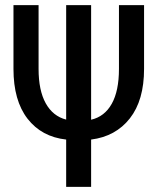

<svg xmlns="http://www.w3.org/2000/svg" viewBox="-20 -731 622 751"><path d="M336.4 -262.7Q389.2 -274.9 417.2 -325.2Q445.3 -375.5 445.3 -461.4V-710.9H543.5V-461.4Q543.5 -338.9 488 -268.1Q432.6 -197.3 336.4 -185.1V0H238.8V-185.1Q142.6 -195.8 87.6 -266.8Q32.7 -337.9 32.7 -461.4V-710.9H130.9V-461.4Q130.9 -377.4 158.9 -326.9Q187 -276.4 238.8 -263.2V-710.9H336.4Z"/></svg>

Font: Franco
Style: Regular
Weight: 400
Designer: Google
Version: Version 1.200311; 2013